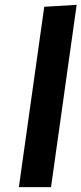

<svg xmlns="http://www.w3.org/2000/svg" viewBox="-20 -774 337 794"><path d="M297 -754 191 0H58L163 -746Z"/></svg>

Font: Arsenal
Style: Bold Italic
Weight: 700
Italic angle: -9°
Designer: Andrij Shevchenko
Foundry: Stairsfor.com
Version: Version 1.000